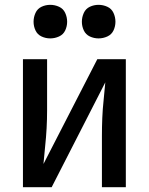

<svg xmlns="http://www.w3.org/2000/svg" viewBox="-20 -775 616 795"><path d="M75 0H194L416 -434Q413 -397 409 -360Q405 -323 403.5 -286Q402 -249 402 -212V0H501V-530H383L160 -96Q163 -133 167 -170Q171 -207 173 -244Q175 -281 175 -318V-530H75ZM388 -616Q407 -616 424.5 -624Q442 -632 450 -649Q458 -666 458 -685Q458 -704 450 -721.5Q442 -739 424.5 -747Q407 -755 388 -755Q369 -755 352 -747Q335 -739 327 -721.5Q319 -704 319 -685Q319 -666 327 -649Q335 -632 352 -624Q369 -616 388 -616ZM188 -616Q207 -616 224.5 -624Q242 -632 250 -649Q258 -666 258 -685Q258 -704 250 -721.5Q242 -739 224.5 -747Q207 -755 188 -755Q169 -755 152 -747Q135 -739 127 -721.5Q119 -704 119 -685Q119 -666 127 -649Q135 -632 152 -624Q169 -616 188 -616Z"/></svg>

Font: Iosevka Sparkle Medium
Style: Regular
Weight: 500
Designer: Belleve Invis
Foundry: Belleve Invis
Version: Version 4.5.0; ttfautohint (v1.8.3)